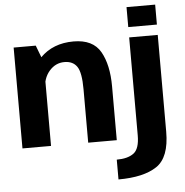

<svg xmlns="http://www.w3.org/2000/svg" viewBox="-63 -832 1084 1124"><g transform="rotate(-5 478.5 -270.5)"><path d="M43.3 0H211.2V-492.8L173.2 -592.7H43.3ZM429.6 0H597.5V-316.3Q597.5 -442.9 553.4 -520.4Q509.3 -597.9 395.1 -597.9Q274.3 -597.9 199.2 -521.7Q124.1 -445.5 124.1 -367L205.8 -329.4Q205.8 -397.5 242.5 -439.9Q279.3 -482.3 331.7 -482.3Q381.5 -482.3 405.5 -447.5Q429.6 -412.7 429.6 -313.9ZM587.5 229.9Q735.8 229.9 813 178.2Q890.1 126.6 890.1 -24.1V-593H722.2V-17.5Q722.2 61.7 687.1 87.7Q652.1 113.6 587.5 113.6ZM722.2 -771V-653.7H890.5V-771Z"/></g></svg>

Font: Anybody Thin
Style: Regular
Weight: 100
Designer: Tyler Finck
Foundry: Etcetera Type Company
Version: Version 1.114;gftools[0.9.25]